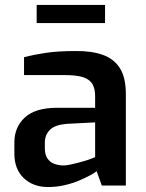

<svg xmlns="http://www.w3.org/2000/svg" viewBox="-20 -749 588 775"><path d="M174 6Q114 6 76 -30Q38 -66 38 -129V-174Q38 -236 80.5 -275Q123 -314 211 -314H364V-361Q364 -389 354 -408Q344 -427 318 -436.5Q292 -446 239 -446H77V-518Q114 -528 164 -535.5Q214 -543 283 -543Q349 -544 395 -527.5Q441 -511 464.5 -473Q488 -435 488 -369V0H391L370 -58Q363 -52 345 -42Q327 -32 300 -20.5Q273 -9 240.5 -1.5Q208 6 174 6ZM234 -81Q247 -81 263.5 -84.5Q280 -88 297 -92.5Q314 -97 328.5 -101.5Q343 -106 352.5 -110Q362 -114 364 -115V-255L248 -249Q202 -245 181.5 -225Q161 -205 161 -172V-150Q161 -125 171.5 -109.5Q182 -94 198.5 -88Q215 -82 234 -81ZM128 -656V-729H404V-656Z"/></svg>

Font: Exo Thin SemiBold
Style: Regular
Weight: 600
Version: Version 2.000